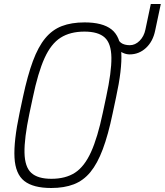

<svg xmlns="http://www.w3.org/2000/svg" viewBox="-20 -926 824 960"><path d="M236 14Q146 14 101.5 -21Q57 -56 52.5 -138Q48 -220 78 -362L95 -442Q118 -549 144.5 -620.5Q171 -692 206 -734.5Q241 -777 289 -795.5Q337 -814 403 -814Q493 -814 537.5 -779Q582 -744 586.5 -662Q591 -580 560 -438L543 -358Q521 -252 494 -180Q467 -108 432 -65.5Q397 -23 349 -4.5Q301 14 236 14ZM237 -32Q308 -32 355 -62.5Q402 -93 435 -165.5Q468 -238 494 -362L511 -442Q538 -567 537 -638Q536 -709 503.5 -738.5Q471 -768 402 -768Q331 -768 283 -737.5Q235 -707 202.5 -635Q170 -563 144 -438L127 -358Q101 -234 102.5 -162.5Q104 -91 136.5 -61.5Q169 -32 237 -32ZM628 -654Q611 -654 594 -662Q577 -670 566 -683L573 -726Q577 -718 585 -712Q593 -706 604.5 -703Q616 -700 629 -700Q656 -700 678 -722Q700 -744 707 -778L734 -906H784L756 -774Q745 -719 710 -686.5Q675 -654 628 -654Z"/></svg>

Font: Victor Mono Thin
Style: Italic
Weight: 100
Italic angle: -12°
Monospace: yes
Designer: Rune Bjørnerås
Version: Version 1.561;gftools[0.9.30]